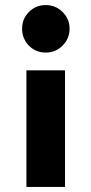

<svg xmlns="http://www.w3.org/2000/svg" viewBox="-20 -532 360 756"><path d="M160 -325Q121 -325 94 -352Q67 -380 67 -419Q67 -458 94 -485Q121 -512 160 -512Q199 -512 226 -485Q254 -458 254 -419Q254 -380 226 -352Q199 -325 160 -325ZM84 204V-255H236V204Z"/></svg>

Font: Unageo
Style: ExtraBold
Weight: 800
Designer: Richard Sepsi
Foundry: Richard Sepsi
Version: Version 2.000